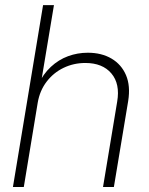

<svg xmlns="http://www.w3.org/2000/svg" viewBox="-20 -748 595 768"><path d="M130.9 -337.4 75.2 0H31.7L152.3 -727.5H195.8L142.6 -408.2H131.8Q152.8 -452.1 183.6 -480.7Q214.4 -509.3 252.2 -523.2Q290 -537.1 331.1 -537.1Q386.2 -537.1 426 -513.7Q465.8 -490.2 484.1 -447.3Q502.4 -404.3 492.7 -343.8L435.5 0H392.1L448.7 -341.3Q460.9 -412.6 425.5 -454.3Q390.1 -496.1 321.3 -496.1Q274.9 -496.1 234.6 -476.8Q194.3 -457.5 166.7 -421.6Q139.2 -385.7 130.9 -337.4Z"/></svg>

Font: Inter 24pt ExtraLight
Style: Italic
Weight: 250
Italic angle: -9.3988°
Version: Version 4.001;git-66647c0bb